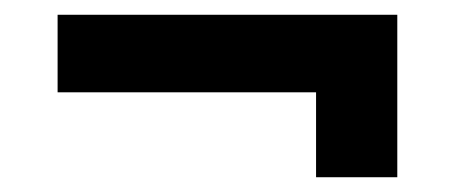

<svg xmlns="http://www.w3.org/2000/svg" viewBox="-20 -375 622 260"><path d="M518 -355V-135H408V-250H58V-355Z"/></svg>

Font: Exo 2.0
Style: Bold
Weight: 700
Designer: Natanael Gama
Version: Version 1.001;PS 001.001;hotconv 1.0.70;makeotf.lib2.5.58329